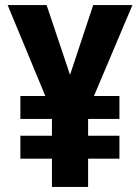

<svg xmlns="http://www.w3.org/2000/svg" viewBox="-20 -734 550 754"><path d="M255 -440 163 -714H10L158 -357H60V-267H184V-201H60V-111H184V0H326V-111H449V-201H326V-267H449V-357H349L500 -714H346Z"/></svg>

Font: Noto Sans Bengali Condensed
Style: Bold
Weight: 700
Width: 3
Designer: Joana Ranito - Universal Thirst; Jelle Bosma - Monotype Design Team
Foundry: Universal Thirst ehf.
Version: Version 3.000